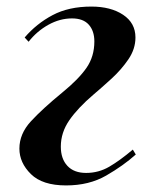

<svg xmlns="http://www.w3.org/2000/svg" viewBox="-20 -550 482 584"><path d="M55 -436Q91 -478 140 -504Q189 -530 258 -530Q317 -530 354.5 -505Q392 -480 392 -436Q392 -401 370.5 -369.5Q349 -338 319.5 -311Q290 -284 264 -262Q217 -222 191 -184.5Q165 -147 165 -104Q165 -67 185 -45.5Q205 -24 242 -24Q280 -24 312.5 -43Q345 -62 384 -95L393 -80Q355 -46 303 -16Q251 14 181 14Q109 14 74 -20.5Q39 -55 39 -98Q39 -143 74 -181Q109 -219 170 -269Q219 -309 243 -343.5Q267 -378 267 -424Q267 -456 250 -475Q233 -494 199 -494Q162 -494 127 -474.5Q92 -455 67 -423Z"/></svg>

Font: Literata 72pt SemiBold
Style: Italic
Weight: 600
Italic angle: -2°
Designer: Latin by Veronika Burian and Jose Scaglione. Greek by Irene Vlachou. Cyrillic by Vera Evstafieva
Foundry: TypeTogether
Version: Version 3.002